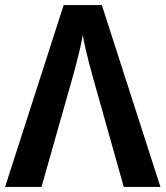

<svg xmlns="http://www.w3.org/2000/svg" viewBox="-20 -734 651 754"><path d="M380 -714 610 0H466L343 -437Q337 -457 329.5 -487Q322 -517 315 -547Q308 -577 305 -598Q302 -576 295 -546.5Q288 -517 280.5 -487Q273 -457 267 -437L143 0H0L230 -714Z"/></svg>

Font: Noto Sans Display SemiBold
Style: Regular
Weight: 600
Designer: Monotype Design Team
Foundry: Monotype Imaging Inc.
Version: Version 2.003